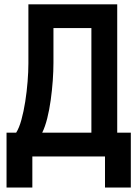

<svg xmlns="http://www.w3.org/2000/svg" viewBox="-20 -713 626 875"><path d="M9.8 141.6V-108.4H53.7Q67.4 -129.9 77.6 -167.2Q87.9 -204.6 95 -249.8Q102.1 -294.9 105.7 -340.6Q109.4 -386.2 109.4 -424.3V-693.4H514.2V-108.4H576.2V141.6H458.5V0H127.4V141.6ZM396.5 -108.4V-585H223.6V-427.2Q223.6 -390.1 220.5 -345.9Q217.3 -301.8 211.2 -257.3Q205.1 -212.9 195.3 -173.8Q185.5 -134.8 172.4 -108.4Z"/></svg>

Font: Cascadia Mono PL SemiBold
Style: Regular
Weight: 600
Monospace: yes
Designer: Aaron Bell
Foundry: Saja Typeworks
Version: Version 2404.023; ttfautohint (v1.8.4)